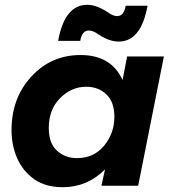

<svg xmlns="http://www.w3.org/2000/svg" viewBox="-20 -773 724 799"><path d="M474 -600Q435 -600 391 -629Q368 -646 350 -646Q321 -646 314 -603H222Q249 -753 343 -753Q381 -753 427 -723Q450 -706 467 -706Q496 -706 503 -749H594Q567 -600 474 -600ZM242 6Q170.5 6 124 -26Q75.5 -60 51.8 -113.8Q28 -167.5 28 -232Q28 -365 110.5 -454.5Q193 -544 315 -544Q443 -544 490 -440L509 -538H662L555 0H402L417 -68Q343 6 242 6ZM300 -115Q371 -115 413.5 -167Q456 -219 456 -287Q456 -349 422.5 -380.5Q389 -412 339 -412Q277 -412 230 -364.5Q183 -317 183 -241Q183 -177 217 -146Q251 -115 300 -115Z"/></svg>

Font: Argentum Sans SemiBold
Style: Italic
Weight: 600
Italic angle: -11°
Designer: Julieta Ulanovsky (font), Cristiano Sobral (main changes and remaster)
Foundry: Julieta Ulanovsky (font), Cristiano Sobral (main changes and remaster)
Version: Version 2.007;June 15, 2022;FontCreator 14.0.0.2814 64-bit; 